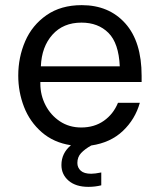

<svg xmlns="http://www.w3.org/2000/svg" viewBox="-20 -561 623 747"><path d="M137 -242V-235Q137 -191 157 -152Q177 -113 213 -89Q249 -65 296 -65Q347 -65 384 -91Q421 -117 439 -161H524Q506 -97 458 -51.5Q410 -6 335 5Q310 19 295.5 34.5Q281 50 281 73Q281 91 294 103Q307 115 335 115Q349 115 374 110V160Q350 166 324 166Q275 166 247 142Q219 118 219 81Q219 35 256 4Q189 -6 142.5 -46.5Q96 -87 73.5 -145Q51 -203 51 -267Q51 -338 78 -400.5Q105 -463 161 -502Q217 -541 298 -541Q404 -541 467.5 -470Q531 -399 531 -266V-242ZM139 -303H446Q442 -393 402 -433Q362 -473 297 -473Q226 -473 184 -426Q142 -379 139 -303Z"/></svg>

Font: Be Vietnam
Style: Regular
Weight: 400
Designer: Gabriel Lam
Foundry: TypeRant
Version: Version 4.000